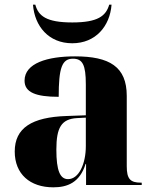

<svg xmlns="http://www.w3.org/2000/svg" viewBox="-20 -791 654 821"><path d="M289 -606C389 -606 450 -679 457 -771H447C433 -723 399 -695 289 -695C178 -695 144 -723 131 -771H121C128 -679 188 -606 289 -606ZM208 10C268 10 321 -10 346 -90H348V0H586V-10H582C537 -10 522 -26 522 -80V-381C522 -506 448 -550 301 -550C183 -550 85 -521 85 -446C85 -396 133 -377 231 -377C231 -501 245 -540 292 -540C333 -540 347 -514 347 -430V-298L265 -295C116 -290 43 -244 43 -143C43 -47 108 10 208 10ZM271 -25C237 -25 221 -61 221 -151C221 -245 242 -282 309 -286L347 -288V-166C347 -90 317 -25 271 -25Z"/></svg>

Font: Noto Serif Display ExtraBold
Style: Regular
Weight: 800
Designer: Monotype Design Team
Foundry: Monotype Imaging Inc.
Version: Version 2.009